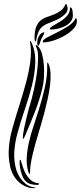

<svg xmlns="http://www.w3.org/2000/svg" viewBox="-20 -980 421 1001"><path d="M201 -521Q207 -543 209 -574.5Q211 -606 209 -637.5Q207 -669 199.5 -697Q192 -725 177 -740Q171 -746 167.5 -744Q164 -742 169 -734Q179 -716 178.5 -678.5Q178 -641 172 -597Q166 -553 156 -509Q146 -465 136 -432Q131 -418 126 -397Q121 -376 115.5 -354.5Q110 -333 106 -312.5Q102 -292 100 -278Q100 -275 99 -266.5Q98 -258 101 -256Q103 -256 107 -264.5Q111 -273 112 -275Q136 -331 161 -394.5Q186 -458 201 -521ZM178 -277Q183 -295 192 -324Q201 -353 210 -387.5Q219 -422 227.5 -459.5Q236 -497 240.5 -532.5Q245 -568 243.5 -598Q242 -628 233 -647Q232 -650 229 -653Q226 -656 226 -648Q228 -584 213 -520Q198 -456 181 -404Q168 -363 154.5 -322Q141 -281 131.5 -240.5Q122 -200 119.5 -161Q117 -122 127 -86Q131 -73 134 -73Q137 -74 137 -86Q137 -104 140.5 -126.5Q144 -149 150 -174Q156 -199 163 -225.5Q170 -252 178 -277ZM159 -3Q124 -7 96.5 -38Q69 -69 60 -114Q51 -157 55.5 -201.5Q60 -246 71 -285Q87 -345 109 -408.5Q131 -472 146.5 -534Q162 -596 164 -653.5Q166 -711 144 -759Q142 -760 141 -763.5Q140 -767 138 -766Q135 -766 137 -759Q145 -713 138 -659.5Q131 -606 115.5 -548.5Q100 -491 80.5 -430Q61 -369 44 -308Q31 -263 26.5 -212.5Q22 -162 33 -111Q39 -85 51.5 -64Q64 -43 81 -28.5Q98 -14 118 -6Q138 2 159 1H162Q163 1 165 0Q165 -3 159 -3ZM129 -53Q111 -74 100 -107Q99 -110 97 -116.5Q95 -123 93 -129.5Q91 -136 89 -141.5Q87 -147 86 -147Q82 -147 82 -134Q82 -121 85 -104Q88 -87 94 -69.5Q100 -52 108 -42Q124 -24 140.5 -20Q157 -16 174 -16Q180 -16 183.5 -19.5Q187 -23 178 -25Q149 -28 129 -53ZM206 -811Q212 -813 211 -809Q210 -805 208 -800Q203 -791 200 -785.5Q197 -780 195 -775.5Q193 -771 191 -765.5Q189 -760 186 -750Q184 -745 182.5 -744Q181 -743 180 -742Q177 -740 175.5 -745Q174 -750 174 -758Q174 -764 175.5 -772Q177 -780 181 -788Q185 -796 191 -802.5Q197 -809 206 -811ZM169 -772Q166 -763 165 -763Q163 -763 161.5 -769Q160 -775 160 -780Q160 -818 168.5 -839.5Q177 -861 191.5 -873Q206 -885 224 -891Q242 -897 260 -904Q278 -911 294.5 -922.5Q311 -934 322 -958Q324 -963 327 -957Q330 -951 332 -942Q335 -924 322.5 -910Q310 -896 292 -885.5Q274 -875 254 -867.5Q234 -860 221 -854Q194 -841 183.5 -819.5Q173 -798 169 -772ZM203 -763Q203 -773 226 -785Q249 -797 278.5 -811.5Q308 -826 336 -844Q364 -862 374 -884H376Q380 -884 380.5 -878Q381 -872 381 -870Q381 -848 361.5 -828Q342 -808 314 -792.5Q286 -777 256.5 -768Q227 -759 207 -759Q203 -759 203 -763ZM240 -831Q242 -838 258.5 -847Q275 -856 294.5 -868Q314 -880 329.5 -897.5Q345 -915 345 -939Q345 -942 345.5 -942Q346 -942 351 -940Q357 -935 358.5 -921.5Q360 -908 360 -900Q360 -882 349 -868Q338 -854 321 -845Q304 -836 284 -831Q264 -826 247 -826Q245 -826 242 -826.5Q239 -827 240 -831Z"/></svg>

Font: Akronim
Style: Regular
Weight: 400
Designer: Grzegorz Klimczewski
Foundry: Fonty.PL
Version: Version 1.001